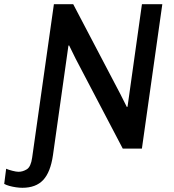

<svg xmlns="http://www.w3.org/2000/svg" viewBox="-114 -706 826 912"><path d="M-7.8 186Q-22 186 -38.2 183.6Q-54.5 181.2 -69.1 177.2Q-83.8 173.2 -94 167.5L-84.8 95.5Q-73.8 100.5 -55.2 105.2Q-36.8 110 -25.8 110Q-5.8 110 13.5 98.1Q32.8 86.2 38.8 42.2L142 -686H233.8L458 -258.5L488.5 -197.8L491.8 -199.2L560.2 -686H657L560 0H469.2L245.5 -426.8L214.2 -490.5L211 -489L137.5 31.5Q125.8 112 91.1 149Q56.5 186 -7.8 186Z"/></svg>

Font: Chivo Medium
Style: Italic
Weight: 500
Italic angle: -8.05°
Designer: Hector Gatti
Foundry: Omnibus-Type
Version: Version 2.002